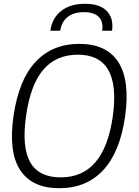

<svg xmlns="http://www.w3.org/2000/svg" viewBox="-20 -981 731 1011"><path d="M292 10Q149 10 86.5 -85Q24 -180 51 -369Q78 -559 166.5 -654.5Q255 -750 398 -750Q541 -750 603 -654Q665 -558 639 -369Q612 -180 523.5 -85Q435 10 292 10ZM300 -47Q529 -47 574 -369Q619 -693 390 -693Q275 -693 207.5 -613.5Q140 -534 117 -369Q94 -205 139.5 -126Q185 -47 300 -47ZM518 -819Q525 -866 500.5 -891.5Q476 -917 422 -917Q368 -917 336 -891.5Q304 -866 297 -819H245Q254 -885 301.5 -923Q349 -961 428 -961Q506 -961 542.5 -923Q579 -885 570 -819Z"/></svg>

Font: Plata Sans Light
Style: Italic
Weight: 300
Italic angle: -8°
Designer: Pablo Impallari, Andres Torresi, & Cristiano Sobral
Foundry: Pablo Impallari, Andres Torresi, & Cristiano Sobral
Version: Version 1.00;December 28, 2019;FontCreator 12.0.0.2547 64-bi